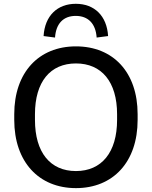

<svg xmlns="http://www.w3.org/2000/svg" viewBox="-20 -970 791 1000"><path d="M375.5 9.8C568.4 9.8 696.8 -125.5 696.8 -345.7V-375C696.8 -593.8 569.3 -728.5 375.5 -728.5C182.1 -728.5 54.2 -593.3 54.2 -375V-345.7C54.2 -126.5 182.6 9.8 375.5 9.8ZM375.5 -79.1C242.2 -79.1 162.1 -175.3 162.1 -345.7V-375C162.1 -544.4 242.2 -639.6 375.5 -639.6C509.3 -639.6 589.8 -543.9 589.8 -375V-345.7C589.8 -175.8 508.8 -79.1 375.5 -79.1ZM266.6 -774.4C271.5 -847.7 310.5 -887.2 374.5 -887.2C438.5 -887.2 478.5 -847.7 483.4 -774.4L543 -782.2C536.6 -888.2 471.2 -950.2 375 -950.2C278.8 -950.2 213.4 -888.2 207 -782.2Z"/></svg>

Font: Winston
Style: Regular
Weight: 400
Designer: Vernon Adams, Kim Jin-seong, David Berlow, Cristiano Sobral
Foundry: The Winston Project Authors
Version: Version 3.004